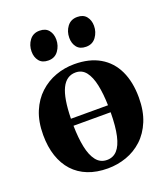

<svg xmlns="http://www.w3.org/2000/svg" viewBox="-140 -854 840 964"><g transform="rotate(-20 280.0 -372.0)"><path d="M271 11.5Q211.5 11.5 165.2 -6.8Q119 -25 87.2 -59.8Q55.5 -94.5 38.8 -144.2Q22 -194 22 -257Q22 -328.5 44 -381.2Q66 -434 104 -469Q142 -504 189.8 -521.2Q237.5 -538.5 289.5 -538.5Q370 -538.5 425.5 -506.2Q481 -474 509.5 -413.8Q538 -353.5 538 -270Q538 -198.5 516 -145.2Q494 -92 456.5 -57.2Q419 -22.5 371 -5.5Q323 11.5 271 11.5ZM281.5 -30Q314 -30 335.5 -53.2Q357 -76.5 368 -125Q379 -173.5 379.5 -249H181Q182 -184.5 192 -135.2Q202 -86 223.8 -58Q245.5 -30 281.5 -30ZM181 -286.5H379Q377.5 -348.5 367.5 -396Q357.5 -443.5 336.8 -470.2Q316 -497 281.5 -497Q232.5 -497 207.8 -446.5Q183 -396 181 -286.5ZM175 -600Q143 -600 126.8 -620.2Q110.5 -640.5 110.5 -670.5Q110.5 -705 129.8 -730.5Q149 -756 182.5 -756H183.5Q215.5 -756 231.8 -735.8Q248 -715.5 248 -685.5Q248 -652.5 229 -626.2Q210 -600 176 -600ZM376.5 -600Q344.5 -600 328.2 -620.2Q312 -640.5 312 -670.5Q312 -705 331.2 -730.5Q350.5 -756 384.5 -756H385Q417 -756 433.2 -735.8Q449.5 -715.5 449.5 -685.5Q449.5 -652.5 430.5 -626.2Q411.5 -600 377.5 -600Z"/></g></svg>

Font: Merriweather 96pt
Style: Bold
Weight: 700
Version: Version 2.100